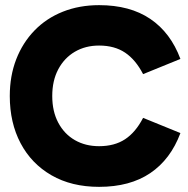

<svg xmlns="http://www.w3.org/2000/svg" viewBox="-20 -713 731 746"><path d="M365 13Q258 13 180 -32Q102 -77 60 -156.5Q18 -236 18 -340Q18 -418 43 -482.5Q68 -547 114 -594.5Q160 -642 224 -667.5Q288 -693 365 -693Q485 -693 564 -639.5Q643 -586 681 -484L536 -425Q507 -481 466 -508.5Q425 -536 365 -536Q312 -536 271 -512Q230 -488 206.5 -444Q183 -400 183 -340Q183 -280 206.5 -236Q230 -192 271 -168.5Q312 -145 365 -145Q425 -145 466 -172Q507 -199 536 -255L681 -196Q643 -94 564 -40.5Q485 13 365 13Z"/></svg>

Font: Gabarito ExtraBold
Style: Regular
Weight: 800
Designer: Leandro Assis / Alvaro Franca / Felipe Casaprima
Foundry: Naipe Foundry
Version: Version 1.000